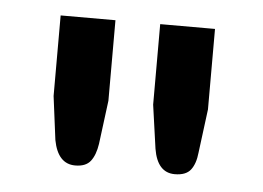

<svg xmlns="http://www.w3.org/2000/svg" viewBox="-32 -760 469 342"><g transform="rotate(5 202.0 -589.0)"><path d="M64 -721H162V-577L152 -499Q149 -479 140.5 -468Q132 -457 113 -457Q82 -457 74 -499L64 -577ZM242 -721H340V-577L330 -499Q328 -479 319.5 -468Q311 -457 291 -457Q260 -457 253 -499L242 -577Z"/></g></svg>

Font: Aleo SemiBold
Style: Regular
Weight: 600
Designer: Alessio Laiso
Foundry: Alessio Laiso
Version: Version 2.001;gftools[0.9.29]